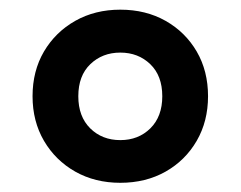

<svg xmlns="http://www.w3.org/2000/svg" viewBox="-20 -770 510 407"><path d="M235 -382.5Q181.5 -382.5 139.5 -406.2Q97.5 -430 73.2 -471.5Q49 -513 49 -566Q49 -619.5 73.2 -660.8Q97.5 -702 139.5 -725.8Q181.5 -749.5 235 -749.5Q289 -749.5 331 -725.8Q373 -702 397 -660.8Q421 -619.5 421 -566Q421 -513 397 -471.5Q373 -430 331 -406.2Q289 -382.5 235 -382.5ZM235 -473Q273.5 -473 298.8 -498Q324 -523 324 -566Q324 -609.5 298.5 -634Q273 -658.5 235 -658.5Q197 -658.5 171.5 -634Q146 -609.5 146 -566Q146 -523 171.2 -498Q196.5 -473 235 -473Z"/></svg>

Font: Encode Sans SemiCondensed SemiCondensed
Style: Bold
Weight: 700
Width: 4
Designer: Multiple Designers
Foundry: Impallari Type
Version: Version 3.000; ttfautohint (v1.8.3) -l 8 -r 50 -G 200 -x 14 